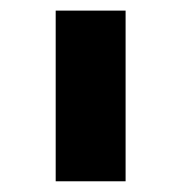

<svg xmlns="http://www.w3.org/2000/svg" viewBox="-20 -626 342 362"><path d="M216.8 -606V-284.2H85V-606Z"/></svg>

Font: Arimo
Style: Bold
Weight: 700
Designer: Steve Matteson
Foundry: Monotype Imaging Inc.
Version: Version 1.33